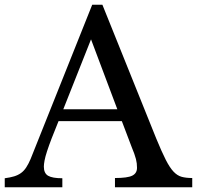

<svg xmlns="http://www.w3.org/2000/svg" viewBox="-26 -790 831 810"><path d="M488 -279H221Q204 -238 192 -206.5Q180 -175 172.5 -152Q165 -129 162 -113Q159 -97 159 -87Q159 -59 177 -48.5Q195 -38 237 -38V0H-6V-38Q17 -41 33.5 -46Q50 -51 62.5 -60Q75 -69 84.5 -83.5Q94 -98 103 -119L363 -770H406L633 -206Q656 -150 673 -116.5Q690 -83 706 -66Q722 -49 740.5 -44Q759 -39 785 -39V0H459V-39Q512 -39 532 -49Q552 -59 552 -82Q552 -92 551 -100.5Q550 -109 547.5 -119Q545 -129 540.5 -141.5Q536 -154 529 -171ZM241 -329H469L358 -624Z"/></svg>

Font: SVN-Libre Baskerville
Style: Regular
Weight: 400
Designer: Pablo Impallari, Rodrigo Fuenzalida
Foundry: Pablo Impallari, Rodrigo Fuenzalida
Version: Version 1.000; ttfautohint (v1.8.4)